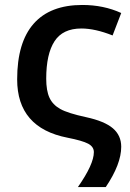

<svg xmlns="http://www.w3.org/2000/svg" viewBox="-20 -570 530 781"><path d="M361.8 48.8Q361.8 26.9 338.4 14.4Q314.9 2 254.9 -9.8Q49.8 -49.8 49.8 -247.1Q49.8 -397.5 116.9 -473.6Q184.1 -549.8 314.9 -549.8Q401.4 -549.8 473.1 -517.1L438 -425.8Q366.7 -454.1 311 -454.1Q235.4 -454.1 201.7 -402.1Q168 -350.1 168 -250Q168 -201.2 181.2 -172.6Q194.3 -144 225.1 -126.7Q255.9 -109.4 330.6 -93.3Q405.3 -77.1 439.2 -48.1Q473.1 -19 473.1 26.9Q473.1 97.7 410.2 190.9H296.9Q361.8 98.1 361.8 48.8Z"/></svg>

Font: OpenSans-Semibold
Style: Regular
Weight: 600
Foundry: Ascender Corporation
Version: Version 1.10